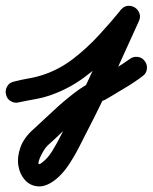

<svg xmlns="http://www.w3.org/2000/svg" viewBox="-58 -312 532 668"><path d="M8 44Q-7 48 -20.5 40Q-34 32 -37 17Q-41 2 -33 -11.5Q-25 -25 -10 -28Q17 -35 43.5 -39.5Q70 -44 96 -53Q151 -72 198 -108.5Q245 -145 286 -189.5Q327 -234 362 -277Q372 -290 385.5 -291.5Q399 -293 411 -286Q422 -279 427 -266Q432 -253 425 -238Q381 -142 337.5 -45.5Q294 51 245 145Q232 171 215.5 203Q199 235 179 264.5Q159 294 135 313Q103 338 75.5 336.5Q48 335 29.5 315Q11 295 6 265Q1 235 13 201Q25 167 58 138Q58 138 58 138Q58 138 58 138Q91 108 126.5 74.5Q162 41 200.5 11.5Q239 -18 280 -36Q281 -36 278 -34Q275 -33 275 -33Q305 -51 335.5 -69Q366 -87 394 -107Q394 -107 394 -107Q394 -107 394 -107Q406 -116 421.5 -114Q437 -112 446 -99Q455 -87 453 -71.5Q451 -56 438 -47Q409 -25 377.5 -6.5Q346 12 315 31Q315 31 312 32Q310 34 310 34Q272 49 237.5 76.5Q203 104 170.5 135.5Q138 167 108 194Q108 194 108 194Q108 194 108 194Q102 199 94 212Q86 225 80.5 238Q75 251 76 257Q77 263 89 253Q108 239 124 213Q140 187 154 159Q168 131 179 110Q227 17 270 -78.5Q313 -174 357 -270Q364 -285 378.5 -285.5Q393 -286 406 -278Q419 -270 425 -257Q431 -244 420 -231Q381 -181 335 -132Q289 -83 236 -43.5Q183 -4 121 18Q93 28 64.5 33Q36 38 8 44Q8 44 8 44Q8 44 8 44Z"/></svg>

Font: FRB American Cursive Guidelines Extrabold
Style: Bold Italic
Weight: 800
Italic angle: -25°
Version: Version 2.0;Modular Font Editor K font №1